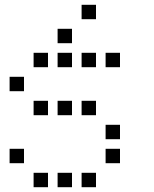

<svg xmlns="http://www.w3.org/2000/svg" viewBox="-20 -800 640 800"><path d="M321 -780Q320 -780 320 -780Q320 -780 320 -779V-721Q320 -720 320 -720Q320 -720 321 -720H379Q380 -720 380 -720Q380 -720 380 -721V-779Q380 -780 380 -780Q380 -780 379 -780ZM221 -680Q220 -680 220 -680Q220 -680 220 -679V-621Q220 -620 220 -620Q220 -620 221 -620H279Q280 -620 280 -620Q280 -620 280 -621V-679Q280 -680 280 -680Q280 -680 279 -680ZM121 -580Q120 -580 120 -580Q120 -580 120 -579V-521Q120 -520 120 -520Q120 -520 121 -520H179Q180 -520 180 -520Q180 -520 180 -521V-579Q180 -580 180 -580Q180 -580 179 -580ZM221 -580Q220 -580 220 -580Q220 -580 220 -579V-521Q220 -520 220 -520Q220 -520 221 -520H279Q280 -520 280 -520Q280 -520 280 -521V-579Q280 -580 280 -580Q280 -580 279 -580ZM321 -580Q320 -580 320 -580Q320 -580 320 -579V-521Q320 -520 320 -520Q320 -520 321 -520H379Q380 -520 380 -520Q380 -520 380 -521V-579Q380 -580 380 -580Q380 -580 379 -580ZM421 -580Q420 -580 420 -580Q420 -580 420 -579V-521Q420 -520 420 -520Q420 -520 421 -520H479Q480 -520 480 -520Q480 -520 480 -521V-579Q480 -580 480 -580Q480 -580 479 -580ZM21 -480Q20 -480 20 -480Q20 -480 20 -479V-421Q20 -420 20 -420Q20 -420 21 -420H79Q80 -420 80 -420Q80 -420 80 -421V-479Q80 -480 80 -480Q80 -480 79 -480ZM121 -380Q120 -380 120 -380Q120 -380 120 -379V-321Q120 -320 120 -320Q120 -320 121 -320H179Q180 -320 180 -320Q180 -320 180 -321V-379Q180 -380 180 -380Q180 -380 179 -380ZM221 -380Q220 -380 220 -380Q220 -380 220 -379V-321Q220 -320 220 -320Q220 -320 221 -320H279Q280 -320 280 -320Q280 -320 280 -321V-379Q280 -380 280 -380Q280 -380 279 -380ZM321 -380Q320 -380 320 -380Q320 -380 320 -379V-321Q320 -320 320 -320Q320 -320 321 -320H379Q380 -320 380 -320Q380 -320 380 -321V-379Q380 -380 380 -380Q380 -380 379 -380ZM421 -280Q420 -280 420 -280Q420 -280 420 -279V-221Q420 -220 420 -220Q420 -220 421 -220H479Q480 -220 480 -220Q480 -220 480 -221V-279Q480 -280 480 -280Q480 -280 479 -280ZM21 -180Q20 -180 20 -180Q20 -180 20 -179V-121Q20 -120 20 -120Q20 -120 21 -120H79Q80 -120 80 -120Q80 -120 80 -121V-179Q80 -180 80 -180Q80 -180 79 -180ZM421 -180Q420 -180 420 -180Q420 -180 420 -179V-121Q420 -120 420 -120Q420 -120 421 -120H479Q480 -120 480 -120Q480 -120 480 -121V-179Q480 -180 480 -180Q480 -180 479 -180ZM121 -80Q120 -80 120 -80Q120 -80 120 -79V-21Q120 -20 120 -20Q120 -20 121 -20H179Q180 -20 180 -20Q180 -20 180 -21V-79Q180 -80 180 -80Q180 -80 179 -80ZM221 -80Q220 -80 220 -80Q220 -80 220 -79V-21Q220 -20 220 -20Q220 -20 221 -20H279Q280 -20 280 -20Q280 -20 280 -21V-79Q280 -80 280 -80Q280 -80 279 -80ZM321 -80Q320 -80 320 -80Q320 -80 320 -79V-21Q320 -20 320 -20Q320 -20 321 -20H379Q380 -20 380 -20Q380 -20 380 -21V-79Q380 -80 380 -80Q380 -80 379 -80Z"/></svg>

Font: Doto Medium
Style: Regular
Weight: 500
Monospace: yes
Version: Version 1.000